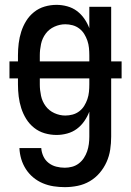

<svg xmlns="http://www.w3.org/2000/svg" viewBox="-20 -548 540 791"><path d="M247 223Q224 223 201 219.5Q178 216 156.5 207Q135 198 117 183Q99 168 86.5 148.5Q74 129 67.5 107Q61 85 60 62H150Q151 79 158.5 95.5Q166 112 180 123Q194 134 211.5 138.5Q229 143 247 143Q262 143 277 139Q292 135 304.5 125.5Q317 116 325.5 103Q334 90 339 75.5Q344 61 346 45.5Q348 30 348 15V-88Q340 -67 327 -48.5Q314 -30 296.5 -17Q279 -4 257 2Q235 8 213 8Q188 8 164 1Q140 -6 120.5 -21.5Q101 -37 88 -58Q75 -79 67.5 -102.5Q60 -126 57 -150.5Q54 -175 54 -200V-225H19V-295H54V-320Q54 -345 57 -369.5Q60 -394 67.5 -417.5Q75 -441 88 -462Q101 -483 120.5 -498.5Q140 -514 164 -521Q188 -528 213 -528Q235 -528 257 -522Q279 -516 296.5 -503Q314 -490 327 -471.5Q340 -453 348 -432V-520H438V-295H481V-225H438V15Q438 42 434 68.5Q430 95 419 119.5Q408 144 390.5 164.5Q373 185 350 198.5Q327 212 300.5 217.5Q274 223 247 223ZM348 -295V-320Q348 -335 346.5 -350.5Q345 -366 340 -380.5Q335 -395 327 -408Q319 -421 306.5 -430.5Q294 -440 279 -444Q264 -448 249 -448Q226 -448 204 -438Q182 -428 168 -409Q154 -390 149 -366.5Q144 -343 144 -320V-295ZM249 -72Q264 -72 279 -76Q294 -80 306.5 -89.5Q319 -99 327 -112Q335 -125 340 -139.5Q345 -154 346.5 -169.5Q348 -185 348 -200V-225H144V-200Q144 -177 149 -153.5Q154 -130 168 -111Q182 -92 204 -82Q226 -72 249 -72Z"/></svg>

Font: Iosevka Curly Medium
Style: Regular
Weight: 500
Monospace: yes
Designer: Belleve Invis
Foundry: Belleve Invis
Version: Version 22.1.2; ttfautohint (v1.8.4)